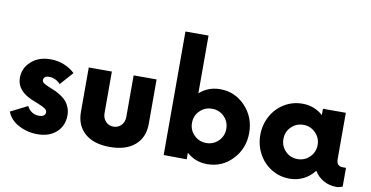

<svg xmlns="http://www.w3.org/2000/svg" viewBox="-80 -1078 2531 1311"><g transform="rotate(10 1185.0 -423.0)"><path d="M234.9 9.8Q165 9.8 105.2 -22Q45.4 -53.7 23.9 -109.9L141.1 -168.9Q168.9 -116.2 225.1 -116.2Q245.1 -116.2 256.8 -124.5Q268.6 -132.8 268.6 -147.5Q268.6 -160.6 255.4 -171.1Q242.2 -181.6 209 -194.8Q146.5 -218.3 119.1 -235.8Q51.3 -279.3 51.3 -350.1Q51.3 -416 102.8 -462.9Q154.3 -509.8 237.3 -509.8Q287.6 -509.8 332.3 -491.5Q377 -473.1 406.2 -443.8L326.2 -353.5Q314 -368.7 292.7 -379.4Q271.5 -390.1 248.5 -390.1Q229 -390.1 219 -382.1Q209 -374 209 -361.3Q209 -354.5 211.9 -349.4Q214.8 -344.2 222.9 -339.1Q231 -334 238.8 -330.3Q246.6 -326.7 262.7 -319.8Q288.1 -310.1 306.4 -301.5Q324.7 -293 346.9 -278.1Q369.1 -263.2 383.1 -246.6Q397 -230 406.5 -205.6Q416 -181.2 416 -152.3Q416 -80.6 366.9 -35.4Q317.9 9.8 234.9 9.8Z M737.3 9.8Q625.5 9.8 564 -44.2Q502.4 -98.1 502.4 -191.4V-500H662.6V-212.4Q662.6 -177.2 683.8 -154.3Q705.1 -131.3 737.3 -131.3Q770.5 -131.3 792 -154.1Q813.5 -176.8 813.5 -212.4V-500H972.7V-191.4Q972.7 -98.1 911.1 -44.2Q849.6 9.8 737.3 9.8Z M1412.6 -509.8Q1515.6 -509.8 1587.2 -434.3Q1658.7 -358.9 1658.7 -250Q1658.7 -141.1 1587.2 -65.7Q1515.6 9.8 1412.6 9.8Q1330.1 9.8 1270 -43.9V1.5L1109.9 0V-856.4H1270V-456.1Q1330.1 -509.8 1412.6 -509.8ZM1296.9 -165.8Q1331.5 -131.3 1381.3 -131.3Q1431.2 -131.3 1465.6 -165.8Q1500 -200.2 1500 -250Q1500 -299.8 1465.6 -334.2Q1431.2 -368.7 1381.3 -368.7Q1331.5 -368.7 1296.9 -334.2Q1262.2 -299.8 1262.2 -250Q1262.2 -200.2 1296.9 -165.8Z M2328.6 -129.9H2351.1V0Q2328.6 9.8 2308.6 9.8Q2259.3 9.8 2219 -12.9Q2178.7 -35.6 2154.8 -75.2Q2124 -34.7 2080.3 -12.5Q2036.6 9.8 1983.4 9.8Q1915 9.8 1858.2 -24.7Q1801.3 -59.1 1768.6 -118.9Q1735.8 -178.7 1735.8 -250Q1735.8 -321.3 1768.6 -381.1Q1801.3 -440.9 1858.2 -475.3Q1915 -509.8 1983.4 -509.8Q2065.9 -509.8 2126 -456.1V-500H2284.7V-178.7Q2284.7 -129.9 2328.6 -129.9ZM2014.6 -131.3Q2063.5 -131.3 2098.4 -166Q2133.3 -200.7 2133.3 -250Q2133.3 -299.3 2098.4 -334Q2063.5 -368.7 2014.6 -368.7Q1964.8 -368.7 1930.4 -334.2Q1896 -299.8 1896 -250Q1896 -200.2 1930.4 -165.8Q1964.8 -131.3 2014.6 -131.3Z"/></g></svg>

Font: Now
Style: Bold
Weight: 700
Designer: Alfredo Marco Pradil
Foundry: Alfredo Marco Pradil
Version: Version 1.002;PS 001.002;hotconv 1.0.88;makeotf.lib2.5.64775